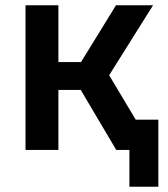

<svg xmlns="http://www.w3.org/2000/svg" viewBox="-20 -570 640 730"><path d="M77 0H202V-228H287L422 0H472V140H582V-115H496L395 -284L562 -550H421L288 -334H202V-550H77Z"/></svg>

Font: JetBrains Mono
Style: Bold
Weight: 558
Monospace: yes
Designer: Philipp Nurullin, Konstantin Bulenkov
Foundry: JetBrains
Version: Version 2.305